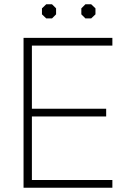

<svg xmlns="http://www.w3.org/2000/svg" viewBox="-20 -877 605 897"><path d="M90 -700H505V-664H129V-369H476V-333H129V-36H505V0H90ZM176 -810V-838L196 -857H223L242 -838V-810L223 -791H196ZM360 -810V-838L379 -857H406L426 -838V-810L406 -791H379Z"/></svg>

Font: Chakra Petch ExtraLight
Style: Regular
Weight: 275
Designer: Katatrad Aksorn Co.,Ltd.
Foundry: Cadson Demak Co.,Ltd.
Version: Version 1.000; ttfautohint (v1.6)